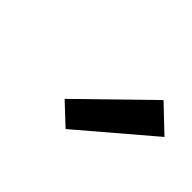

<svg xmlns="http://www.w3.org/2000/svg" viewBox="-55 -957 567 567"><g transform="rotate(45 228.5 -673.5)"><path d="M234 -541 169 -602 378 -806 457 -731Z"/></g></svg>

Font: Iosevka Etoile SmBdObl
Style: Regular
Weight: 600
Italic angle: -9°
Designer: Belleve Invis
Foundry: Belleve Invis
Version: Version 15.5.2; ttfautohint (v1.8.4)